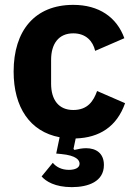

<svg xmlns="http://www.w3.org/2000/svg" viewBox="-20 -557 557 789"><path d="M281 -537C123 -537 36 -431 36 -263C36 -116 103 -16 225 7L211 74L232 76C294 82 307 101 307 116C307 133 288 141 263 141C232 141 210 128 197 112L151 168C168 188 206 212 275 212C343 212 407 189 407 121C407 72 374 52 334 52C318 52 302 55 286 59L282 55L291 12C388 9 460 -36 494 -133L379 -183C364 -141 340 -105 281 -105C221 -105 190 -147 190 -213V-311C190 -377 221 -420 281 -420C333 -420 362 -388 371 -348L491 -400C460 -486 387 -537 281 -537Z"/></svg>

Font: IBM Plex Devanagari
Style: Bold
Weight: 700
Designer: Mike Abbink, Paul van der Laan, Pieter van Rosmalen, Erin McLaughlin
Foundry: Bold Monday
Version: Version 1.0